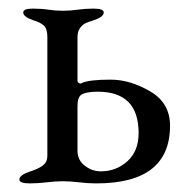

<svg xmlns="http://www.w3.org/2000/svg" viewBox="-20 -423 445 446"><path d="M375 -131Q375 3 204 3Q184 3 163.5 0.5Q143 -2 126 -2Q109 -2 88.5 0.5Q68 3 49 3Q25 3 25 -6Q25 -16 48 -24Q80 -34 87 -47Q90 -53 90 -63V-337Q90 -356 82 -363.5Q74 -371 57 -376Q34 -384 34 -394Q34 -403 56 -403Q76 -403 92.5 -400.5Q109 -398 126 -398Q143 -398 160.5 -400.5Q178 -403 197 -403Q221 -403 221 -394Q221 -384 198 -376Q185 -372 178.5 -369Q172 -366 166 -358Q160 -350 160 -337V-236Q160 -232 163.5 -230Q167 -228 170 -230Q186 -238 237 -238Q282 -238 328.5 -211Q375 -184 375 -131ZM169 -203Q160 -197 160 -177V-73Q160 -51 177 -38Q194 -25 214 -25Q250 -25 276 -48.5Q302 -72 302 -114Q302 -210 207 -210Q180 -210 169 -203Z"/></svg>

Font: EB Garamond 08
Style: Regular
Weight: 400
Version: Version 0.016 ; ttfautohint (v1.5)